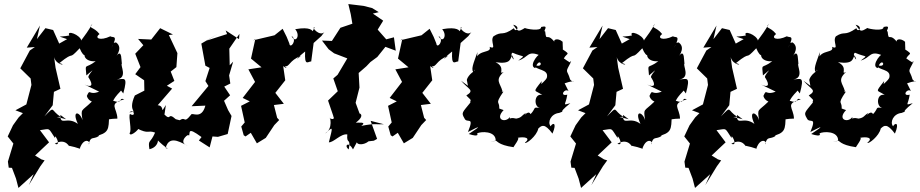

<svg xmlns="http://www.w3.org/2000/svg" viewBox="-20 -692 4539 947"><path d="M272 -477 242 -544 204 -553 162 -499 177 -566 112 -457 152 -460 127 -443 80 -355 131 -305C132 -294 134 -284 135 -273L110 -177L56 -148L93 -134L72 -113L44 -74L18 -19L46 16L19 105L23 135L39 136L59 189L71 235L146 167L122 221L179 128L200 99L184 94L153 75L222 10L177 -50C231 -57 215 -65 252 -10C245 -44 288 34 250 17C308 -16 325 42 321 27C363 35 381 47 374 39C395 -19 431 7 417 20C427 -23 439 -3 466 -20C486 -63 468 -49 444 -18C519 -36 516 -52 518 -123C501 -87 490 -106 559 -107C558 -161 511 -180 593 -202C563 -214 588 -177 538 -195C567 -251 609 -247 553 -277L588 -231C612 -319 593 -302 556 -300C612 -309 572 -369 581 -378C578 -398 581 -439 562 -425C535 -396 596 -453 552 -483C527 -475 553 -498 529 -455C565 -523 537 -504 524 -513C474 -489 443 -504 471 -524C441 -563 412 -549 436 -575C391 -499 379 -498 382 -490C376 -521 306 -546 322 -517C272 -507 254 -519 311 -499ZM306 -104C251 -119 250 -113 280 -116C226 -148 255 -175 199 -118L240 -173L246 -239L278 -254L254 -358L247 -410C258 -367 316 -369 273 -381C356 -448 310 -387 373 -454C396 -398 410 -423 418 -435C382 -435 392 -385 452 -390C398 -349 400 -385 406 -320C473 -377 403 -317 418 -308C440 -273 434 -258 397 -275L469 -240C415 -219 426 -259 408 -218C408 -227 407 -202 433 -191C380 -139 378 -160 387 -99C374 -143 332 -150 364 -81C310 -121 276 -68 278 -125Z M847 -104C804 -143 827 -90 788 -130C788 -130 788 -94 798 -174C766 -121 797 -170 758 -173L829 -255L803 -269L840 -293L822 -339L850 -361L855 -430L813 -519L833 -522C812 -532 791 -543 770 -553L726 -497L661 -500L687 -469L647 -427L673 -361L647 -326L691 -296L692 -245L645 -221C606 -135 668 -143 618 -138C643 -157 651 -111 621 -130C612 -116 632 -50 619 -35C622 -9 688 -75 655 -59C716 -28 706 -52 745 -38C721 18 709 -6 717 44C771 32 761 -25 753 -5C799 42 824 48 797 38C816 -37 889 24 905 25C851 12 919 -46 911 -19C921 -36 899 -71 974 -16L961 1L1014 35L1028 -19L1055 -17L1103 -31L1122 -120L1105 -149L1085 -195L1115 -222L1086 -265L1116 -280L1110 -320L1130 -388L1113 -370L1111 -452L1161 -525L1159 -499L1093 -542L1100 -524L1000 -492L1053 -524L973 -477L993 -368L1014 -357L993 -292L1008 -268L925 -168L993 -171C974 -100 927 -139 923 -127C884 -78 899 -120 866 -99Z M1522 -538C1521 -539 1513 -562 1436 -548C1465 -514 1435 -475 1418 -515C1449 -494 1410 -447 1407 -478L1394 -510L1374 -550L1334 -518L1228 -493L1239 -498L1235 -480L1218 -403L1270 -360L1205 -350L1238 -288L1177 -209L1212 -192L1169 -170L1187 -88L1170 -68L1182 -25L1191 -19L1217 -37L1247 15L1291 -12L1333 -75L1357 -100L1347 -111L1331 -174L1380 -180L1338 -234L1387 -296L1374 -385C1351 -373 1415 -342 1384 -366C1408 -359 1405 -394 1464 -416C1420 -380 1467 -425 1485 -438C1481 -362 1499 -389 1515 -389L1527 -480L1565 -514L1580 -534C1557 -509 1512 -561 1532 -557Z M1740 10C1743 23 1775 24 1798 5C1832 0 1815 7 1840 -7L1808 -96L1874 -79C1839 -77 1831 -85 1762 -71C1792 -93 1746 -86 1735 -87C1792 -130 1739 -139 1755 -128L1734 -185L1753 -260L1749 -332L1787 -365L1807 -386L1841 -411L1881 -461L1932 -442L1923 -508L1885 -498L1834 -556L1822 -512L1870 -590L1819 -625L1848 -632L1816 -652L1773 -663L1698 -672L1710 -622L1718 -575L1659 -555L1617 -490L1568 -492L1601 -449L1628 -429L1693 -404L1645 -323L1624 -305L1646 -242L1598 -196L1628 -108C1613 -139 1645 -91 1606 -109C1606 -122 1626 -58 1583 -33C1625 -70 1622 -70 1602 10C1626 11 1661 -34 1693 -29C1688 24 1712 -17 1700 45C1675 26 1699 3 1721 45Z M2247 -538C2246 -539 2238 -562 2161 -548C2190 -514 2160 -475 2143 -515C2174 -494 2135 -447 2132 -478L2119 -510L2099 -550L2059 -518L1953 -493L1964 -498L1960 -480L1943 -403L1995 -360L1930 -350L1963 -288L1902 -209L1937 -192L1894 -170L1912 -88L1895 -68L1907 -25L1916 -19L1942 -37L1972 15L2016 -12L2058 -75L2082 -100L2072 -111L2056 -174L2105 -180L2063 -234L2112 -296L2099 -385C2076 -373 2140 -342 2109 -366C2133 -359 2130 -394 2189 -416C2145 -380 2192 -425 2210 -438C2206 -362 2224 -389 2240 -389L2252 -480L2290 -514L2305 -534C2282 -509 2237 -561 2257 -557Z M2288 -269 2254 -294C2291 -250 2323 -248 2280 -221C2314 -188 2297 -204 2300 -186C2260 -136 2254 -137 2271 -108C2283 -80 2322 -124 2288 -41C2356 -76 2352 -71 2292 -31C2349 -13 2333 -34 2333 -34C2350 -44 2426 -48 2425 2C2375 11 2415 4 2425 3C2431 -1 2433 23 2513 34C2511 33 2549 -14 2532 -12C2565 -19 2601 -13 2569 12C2573 21 2628 -21 2635 -58C2652 -74 2666 -85 2705 -33C2730 -92 2704 -86 2696 -69C2679 -89 2697 -131 2738 -135C2780 -152 2717 -122 2793 -183C2751 -172 2770 -172 2778 -225C2738 -215 2764 -259 2784 -243L2765 -281C2828 -304 2812 -275 2792 -300C2777 -354 2764 -326 2797 -388C2782 -397 2815 -365 2761 -404C2778 -436 2802 -417 2735 -462C2765 -422 2754 -457 2755 -486C2731 -508 2698 -497 2722 -476C2676 -541 2675 -479 2669 -537C2655 -537 2693 -570 2649 -559C2651 -535 2573 -550 2569 -554C2534 -533 2536 -536 2511 -570C2552 -561 2522 -527 2515 -553C2454 -510 2459 -542 2414 -513C2395 -489 2433 -444 2395 -461C2407 -429 2342 -448 2328 -403C2334 -407 2332 -398 2335 -435C2316 -380 2298 -345 2320 -332C2321 -390 2313 -319 2334 -349C2292 -331 2280 -298 2283 -295ZM2648 -269 2652 -292C2603 -230 2618 -251 2655 -223C2614 -236 2609 -160 2649 -158C2603 -166 2627 -160 2597 -129C2584 -155 2553 -103 2574 -135C2551 -122 2555 -112 2526 -107C2479 -119 2496 -87 2495 -115C2474 -84 2418 -101 2464 -149C2442 -155 2425 -169 2441 -147C2450 -200 2414 -168 2463 -240C2416 -240 2405 -241 2439 -226L2458 -243C2448 -282 2419 -296 2464 -337C2433 -321 2479 -359 2424 -385C2503 -374 2495 -403 2506 -419C2530 -373 2489 -421 2508 -432C2567 -406 2574 -424 2536 -393C2589 -409 2579 -446 2645 -418C2649 -446 2581 -367 2620 -356C2643 -422 2670 -348 2614 -373C2617 -343 2690 -355 2677 -308C2662 -278 2608 -262 2653 -234Z M3047 -477 3017 -544 2979 -553 2937 -499 2952 -566 2887 -457 2927 -460 2902 -443 2855 -355 2906 -305C2907 -294 2909 -284 2910 -273L2885 -177L2831 -148L2868 -134L2847 -113L2819 -74L2793 -19L2821 16L2794 105L2798 135L2814 136L2834 189L2846 235L2921 167L2897 221L2954 128L2975 99L2959 94L2928 75L2997 10L2952 -50C3006 -57 2990 -65 3027 -10C3020 -44 3063 34 3025 17C3083 -16 3100 42 3096 27C3138 35 3156 47 3149 39C3170 -19 3206 7 3192 20C3202 -23 3214 -3 3241 -20C3261 -63 3243 -49 3219 -18C3294 -36 3291 -52 3293 -123C3276 -87 3265 -106 3334 -107C3333 -161 3286 -180 3368 -202C3338 -214 3363 -177 3313 -195C3342 -251 3384 -247 3328 -277L3363 -231C3387 -319 3368 -302 3331 -300C3387 -309 3347 -369 3356 -378C3353 -398 3356 -439 3337 -425C3310 -396 3371 -453 3327 -483C3302 -475 3328 -498 3304 -455C3340 -523 3312 -504 3299 -513C3249 -489 3218 -504 3246 -524C3216 -563 3187 -549 3211 -575C3166 -499 3154 -498 3157 -490C3151 -521 3081 -546 3097 -517C3047 -507 3029 -519 3086 -499ZM3081 -104C3026 -119 3025 -113 3055 -116C3001 -148 3030 -175 2974 -118L3015 -173L3021 -239L3053 -254L3029 -358L3022 -410C3033 -367 3091 -369 3048 -381C3131 -448 3085 -387 3148 -454C3171 -398 3185 -423 3193 -435C3157 -435 3167 -385 3227 -390C3173 -349 3175 -385 3181 -320C3248 -377 3178 -317 3193 -308C3215 -273 3209 -258 3172 -275L3244 -240C3190 -219 3201 -259 3183 -218C3183 -227 3182 -202 3208 -191C3155 -139 3153 -160 3162 -99C3149 -143 3107 -150 3139 -81C3085 -121 3051 -68 3053 -125Z M3609 -477 3579 -544 3541 -553 3499 -499 3514 -566 3449 -457 3489 -460 3464 -443 3417 -355 3468 -305C3469 -294 3471 -284 3472 -273L3447 -177L3393 -148L3430 -134L3409 -113L3381 -74L3355 -19L3383 16L3356 105L3360 135L3376 136L3396 189L3408 235L3483 167L3459 221L3516 128L3537 99L3521 94L3490 75L3559 10L3514 -50C3568 -57 3552 -65 3589 -10C3582 -44 3625 34 3587 17C3645 -16 3662 42 3658 27C3700 35 3718 47 3711 39C3732 -19 3768 7 3754 20C3764 -23 3776 -3 3803 -20C3823 -63 3805 -49 3781 -18C3856 -36 3853 -52 3855 -123C3838 -87 3827 -106 3896 -107C3895 -161 3848 -180 3930 -202C3900 -214 3925 -177 3875 -195C3904 -251 3946 -247 3890 -277L3925 -231C3949 -319 3930 -302 3893 -300C3949 -309 3909 -369 3918 -378C3915 -398 3918 -439 3899 -425C3872 -396 3933 -453 3889 -483C3864 -475 3890 -498 3866 -455C3902 -523 3874 -504 3861 -513C3811 -489 3780 -504 3808 -524C3778 -563 3749 -549 3773 -575C3728 -499 3716 -498 3719 -490C3713 -521 3643 -546 3659 -517C3609 -507 3591 -519 3648 -499ZM3643 -104C3588 -119 3587 -113 3617 -116C3563 -148 3592 -175 3536 -118L3577 -173L3583 -239L3615 -254L3591 -358L3584 -410C3595 -367 3653 -369 3610 -381C3693 -448 3647 -387 3710 -454C3733 -398 3747 -423 3755 -435C3719 -435 3729 -385 3789 -390C3735 -349 3737 -385 3743 -320C3810 -377 3740 -317 3755 -308C3777 -273 3771 -258 3734 -275L3806 -240C3752 -219 3763 -259 3745 -218C3745 -227 3744 -202 3770 -191C3717 -139 3715 -160 3724 -99C3711 -143 3669 -150 3701 -81C3647 -121 3613 -68 3615 -125Z M3977 -269 3943 -294C3980 -250 4012 -248 3969 -221C4003 -188 3986 -204 3989 -186C3949 -136 3943 -137 3960 -108C3972 -80 4011 -124 3977 -41C4045 -76 4041 -71 3981 -31C4038 -13 4022 -34 4022 -34C4039 -44 4115 -48 4114 2C4064 11 4104 4 4114 3C4120 -1 4122 23 4202 34C4200 33 4238 -14 4221 -12C4254 -19 4290 -13 4258 12C4262 21 4317 -21 4324 -58C4341 -74 4355 -85 4394 -33C4419 -92 4393 -86 4385 -69C4368 -89 4386 -131 4427 -135C4469 -152 4406 -122 4482 -183C4440 -172 4459 -172 4467 -225C4427 -215 4453 -259 4473 -243L4454 -281C4517 -304 4501 -275 4481 -300C4466 -354 4453 -326 4486 -388C4471 -397 4504 -365 4450 -404C4467 -436 4491 -417 4424 -462C4454 -422 4443 -457 4444 -486C4420 -508 4387 -497 4411 -476C4365 -541 4364 -479 4358 -537C4344 -537 4382 -570 4338 -559C4340 -535 4262 -550 4258 -554C4223 -533 4225 -536 4200 -570C4241 -561 4211 -527 4204 -553C4143 -510 4148 -542 4103 -513C4084 -489 4122 -444 4084 -461C4096 -429 4031 -448 4017 -403C4023 -407 4021 -398 4024 -435C4005 -380 3987 -345 4009 -332C4010 -390 4002 -319 4023 -349C3981 -331 3969 -298 3972 -295ZM4337 -269 4341 -292C4292 -230 4307 -251 4344 -223C4303 -236 4298 -160 4338 -158C4292 -166 4316 -160 4286 -129C4273 -155 4242 -103 4263 -135C4240 -122 4244 -112 4215 -107C4168 -119 4185 -87 4184 -115C4163 -84 4107 -101 4153 -149C4131 -155 4114 -169 4130 -147C4139 -200 4103 -168 4152 -240C4105 -240 4094 -241 4128 -226L4147 -243C4137 -282 4108 -296 4153 -337C4122 -321 4168 -359 4113 -385C4192 -374 4184 -403 4195 -419C4219 -373 4178 -421 4197 -432C4256 -406 4263 -424 4225 -393C4278 -409 4268 -446 4334 -418C4338 -446 4270 -367 4309 -356C4332 -422 4359 -348 4303 -373C4306 -343 4379 -355 4366 -308C4351 -278 4297 -262 4342 -234Z"/></svg>

Font: Asimov Aggro
Style: It
Weight: 500
Designer: Google
Version: Version 2.000980; 2014